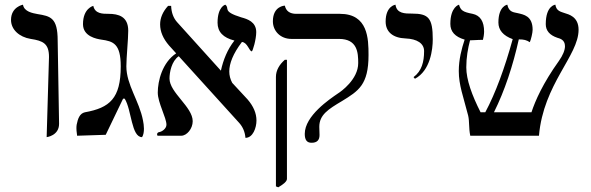

<svg xmlns="http://www.w3.org/2000/svg" viewBox="-20 -579 2520 819"><path d="M179 6C179 6 232 0 232 -51L226 -406C226 -504 195 -510 140 -519C119 -523 83 -529 78 -559C78 -559 27 -550 27 -494C27 -453 62 -421 111 -413C164 -405 189 -393 189 -336Z M519 -296C519 -334 527 -411 527 -448C527 -509 485 -520 443 -520C418 -520 385 -520 378 -554C378 -554 334 -544 334 -476C334 -423 393 -413 412 -410C463 -403 495 -393 495 -296C495 -159 448 -119 342 -100C320 -95 312 -73 307 -47C306 -41 306 -36 306 -31C306 -17 309 -6 309 0L431 -4L505 -158H512C542 -109 540 6 586 6C592 -3 594 -17 594 -30C594 -42 592 -55 590 -65C574 -149 519 -217 519 -296Z M1073 -442C1073 -486 1035 -498 1009 -505C925 -531 962 -543 941 -559C941 -559 908 -551 908 -482C908 -443 932 -418 980 -406C950.3 -368.4 932.4 -324 922.3 -277.6L921 -279L735 -485C720 -502 711 -525 710 -554H697C674 -529 663 -502 663 -475C663 -444 676 -414 701 -385L731.5 -351.4C672.4 -312.5 653 -233.9 653 -184C653 -141 690 -77 690 -47C690 -31 672 -17 657 -15C653 -14 650 -10 650 -6C650 -4 651 -2 652 0H753C777 0 802 -30 802 -62C802 -123 703 -184 703 -244C703 -270.2 711.8 -318.4 742.5 -339.2L1001 -54C1016 -37 1025 -16 1027 9C1059 9 1074 -34 1074 -65C1074 -96 1061 -126 1036 -155L970.6 -225.5C962.3 -240.8 958 -257.4 958 -274C958 -308 974 -350 1012 -400C1036 -398 1043 -360 1054 -360C1058 -360 1073 -411 1073 -442Z M1167 220C1189 207 1204 195 1204 184V-324H1195C1172 -304 1157 -279 1157 -251V216ZM1342 -38C1342 -89 1380 -113 1439 -148C1509 -191 1552 -217 1552 -344C1552 -414 1550 -520 1430 -520H1244C1216 -520 1200 -532 1195 -555C1195 -555 1144 -554 1144 -488C1144 -447 1176 -413 1223 -413H1426C1505 -413 1508 -354 1508 -310C1508 -240 1434 -188 1421 -180C1386 -156 1280 -85 1280 -8C1280 18 1289 30 1309 30C1332 30 1343 19 1343 -3C1343 -17 1342 -31 1342 -38Z M1750 -243C1816 -278 1826 -369 1826 -411C1826 -502 1808 -521 1738 -521C1707 -521 1672 -521 1667 -559C1667 -559 1625 -554 1625 -487C1625 -443 1656 -417 1710 -415C1759 -413 1789 -394 1789 -361C1789 -315 1779 -276 1744 -250Z M2448 -452C2448 -509 2404 -518 2389 -523C2373 -529 2353 -531 2349 -559C2349 -559 2308 -556 2308 -476C2308 -448 2325 -429 2357 -418C2366 -415 2390 -411 2390 -382C2390 -365 2381 -343 2364 -319C2296 -224 2263 -149 2247 -100H2087C2133 -192 2168 -299 2193 -411C2215 -411 2226 -408 2240 -399C2245 -410 2252 -439 2252 -452C2252 -512 2213 -517 2188 -523C2172 -527 2151 -526 2144 -559C2144 -559 2106 -554 2106 -483C2106 -451 2126 -427 2167 -412C2133 -289 2094 -182 2050 -100H2030C1993 -173 1969 -239 1969 -292C1969 -334 1976 -373 1985 -407C2002 -407 2013 -409 2040 -409C2042 -415 2045 -433 2045 -444C2045 -487 2029 -513 1996 -520C1954 -528 1945 -535 1938 -559C1938 -559 1901 -550 1901 -477C1901 -444 1921 -422 1962 -410C1949 -371 1937 -325 1937 -276C1937 -216 1956 -168 1977 -86C1983 -61 1979 -33 1986 0H2279C2298 -221 2448 -341 2448 -452Z"/></svg>

Font: Libertinus Math
Style: Regular
Weight: 400
Designer: Philipp H. Poll
Foundry: Khaled Hosny
Version: Version 6.2